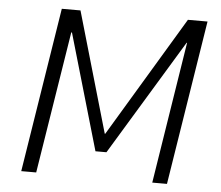

<svg xmlns="http://www.w3.org/2000/svg" viewBox="-51 -762 943 819"><g transform="rotate(5 420.5 -352.5)"><path d="M69 0 181 -705H261L410 -190H412L721 -705H805L693 0H630L726 -607H724L424 -112H377L233 -608H230L133 0Z"/></g></svg>

Font: Nunito Sans 7pt SemiCondensed Light
Style: Italic
Weight: 300
Width: 4
Italic angle: -9°
Designer: Vernon Adams
Foundry: Vernon Adams
Version: Version 3.101;gftools[0.9.27]